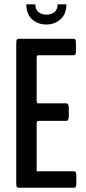

<svg xmlns="http://www.w3.org/2000/svg" viewBox="-20 -885 407 905"><path d="M104 -864.7H146.5Q146.5 -839.8 161.6 -827.9Q176.8 -815.9 199.2 -815.9Q221.2 -815.9 236.3 -827.6Q251.5 -839.4 251.5 -864.7H293Q292.5 -817.9 264.9 -793.7Q237.3 -769.5 198.2 -769.5Q159.2 -769.5 131.8 -793.5Q104.5 -817.4 104 -864.7ZM68.8 0Q62.5 0 59.6 -3.7Q56.6 -7.3 56.6 -20.5V-681.6Q56.6 -694.3 59.6 -698.2Q62.5 -702.1 68.8 -702.1H325.7Q329.6 -702.1 332 -701.2Q334.5 -700.2 336.2 -695.8Q337.9 -691.4 337.9 -682.6V-644Q337.9 -631.8 335 -628.2Q332 -624.5 325.7 -624.5H158.7Q152.8 -624.5 152.8 -608.4V-411.1Q152.8 -406.7 154.5 -402.3Q156.2 -397.9 157.7 -397.9H292Q304.2 -397.9 304.2 -375.5V-337.9Q304.2 -315.4 292 -315.4H158.2Q156.2 -315.4 154.5 -310.5Q152.8 -305.7 152.8 -300.8V-77.6H327.1Q331.5 -77.6 334 -76.7Q336.4 -75.7 338.1 -71.3Q339.8 -66.9 339.8 -58.1V-19.5Q339.8 -7.3 336.7 -3.7Q333.5 0 327.1 0Z"/></svg>

Font: BenchNine
Style: Bold
Weight: 700
Version: Version 1 ; ttfautohint (v0.92.18-e454-dirty) -l 8 -r 50 -G 